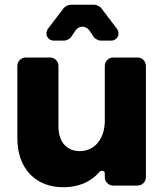

<svg xmlns="http://www.w3.org/2000/svg" viewBox="-20 -781 703 808"><path d="M279 -625 298 -653C313 -674 341 -674 356 -653L375 -625C379 -618 395 -610 403 -610H447C474 -610 488 -638 472 -660L406 -747C402 -753 386 -761 378 -761H276C268 -761 252 -753 248 -747L182 -660C166 -638 180 -610 207 -610H251C259 -610 275 -618 279 -625ZM559 -539H456C437 -539 421 -523 421 -504V-273C421 -200 382 -146 316 -145C261 -145 226 -184 226 -248V-504C226 -523 210 -539 191 -539H88C69 -539 53 -523 53 -504V-199C53 -73 129 7 246 7C310 7 362 -15 399 -58C406 -66 421 -62 421 -52V-35C421 -16 437 0 456 0H559C578 0 594 -16 594 -35V-504C594 -523 578 -539 559 -539Z"/></svg>

Font: Trueno
Style: RoundBd
Weight: 700
Designer: Julieta Ulanovsky, Jasper
Foundry: Julieta Ulanovsky, Cannot Into Space Fonts
Version: Version 3.001